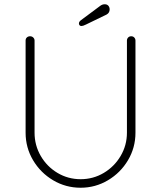

<svg xmlns="http://www.w3.org/2000/svg" viewBox="-20 -870 755 900"><path d="M615 -680V-248Q615 -178 580 -119Q545 -60 486 -25Q427 10 358 10Q288 10 229 -25Q170 -60 135 -119Q100 -178 100 -248V-680Q100 -689 106 -694.5Q112 -700 121 -700Q130 -700 136 -694Q142 -688 142 -680V-248Q142 -189 171 -139Q200 -89 249.5 -59.5Q299 -30 358 -30Q417 -30 466.5 -59.5Q516 -89 545.5 -139Q575 -189 575 -248V-680Q575 -688 580.5 -694Q586 -700 595 -700Q604 -700 609.5 -694Q615 -688 615 -680ZM350 -760Q350 -768 359 -775L449 -842Q459 -850 471 -850Q482 -850 488 -843Q494 -836 494 -826Q494 -810 480 -802L383 -755Q369 -748 362 -748Q356 -748 353 -751.5Q350 -755 350 -760Z"/></svg>

Font: Quicksand Light
Style: Regular
Weight: 300
Designer: Andrew Paglinawan
Foundry: Andrew Paglinawan
Version: Version 3.000